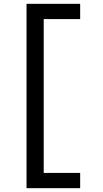

<svg xmlns="http://www.w3.org/2000/svg" viewBox="-20 -843 540 1006"><path d="M119 143V-823H400V-743H209V63H400V143Z"/></svg>

Font: Iosevka Term Medium
Style: Regular
Weight: 500
Monospace: yes
Designer: Belleve Invis
Foundry: Belleve Invis
Version: Version 26.3.1